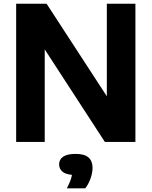

<svg xmlns="http://www.w3.org/2000/svg" viewBox="-20 -760 812 1028"><path d="M66.5 0V-740H229.5L580 -201.5H552V-740H705V0H541.5L191.5 -538.5H219.5V0ZM338 248.5Q355 215.5 361.5 192.5Q368 169.5 368 144.5L397.5 177H386Q338.5 177 317.5 161.5Q296.5 146 296.5 120Q296.5 94 318 79Q339.5 64 385.5 64Q432.5 64 454 83.2Q475.5 102.5 475.5 138.5Q475.5 165 464.8 195.5Q454 226 436.5 248.5Z"/></svg>

Font: Encode Sans SC Condensed Thin
Style: Bold
Weight: 700
Version: Version 3.002